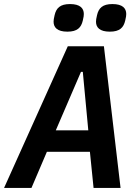

<svg xmlns="http://www.w3.org/2000/svg" viewBox="-49 -926 669 946"><path d="M545 0 463 -698H285L-29 0H106L182 -178H394L412 0ZM386 -284H226L350 -572H359ZM283 -770C332 -770 351 -790 359 -825C363 -841 364 -850 364 -857C364 -885 346 -906 296 -906C247 -906 228 -886 220 -851C216 -835 215 -826 215 -819C215 -791 233 -770 283 -770ZM492 -770C541 -770 560 -790 568 -825C572 -841 573 -850 573 -857C573 -885 555 -906 505 -906C456 -906 437 -886 429 -851C425 -835 424 -826 424 -819C424 -791 442 -770 492 -770Z"/></svg>

Font: IBM Plex Mono SmBld
Style: Italic
Weight: 600
Italic angle: -9.5°
Monospace: yes
Designer: Mike Abbink, Paul van der Laan, Pieter van Rosmalen
Foundry: Bold Monday
Version: Version 2.004